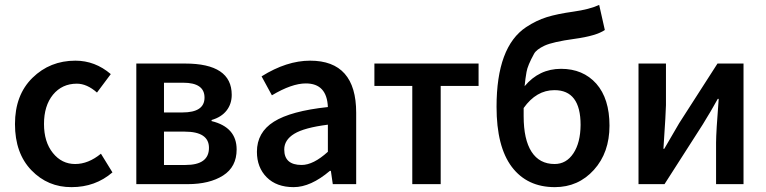

<svg xmlns="http://www.w3.org/2000/svg" viewBox="-20 -750 3121 782"><path d="M271.5 12.2Q174.8 12.7 107.9 -56.6Q41 -126 41 -244.6Q41 -363.3 112.3 -433.1Q183.6 -502.9 287.1 -502.9Q367.2 -502.9 431.2 -448.2L375 -373Q334 -409.2 293 -409.2Q232.9 -409.2 195.8 -364.3Q159.2 -319.3 159.2 -245.1Q159.2 -171.9 195.3 -127Q231.4 -82 286.1 -82Q339.8 -82 391.1 -124L438 -47.9Q368.2 12.2 271.5 12.2Z M647.9 -78.1H735.8Q831.1 -78.1 831.1 -147.9Q831.1 -213.9 731.9 -213.9H647.9ZM647.9 -292H723.1Q813 -292 813 -352.5Q813 -413.1 726.1 -413.1H647.9ZM535.2 0V-491.2H733.9Q923.8 -491.2 923.8 -363.8Q923.8 -326.7 902.8 -299.8Q881.8 -272.9 841.8 -261.2V-256.8Q943.8 -231.9 943.8 -141.1Q943.8 -70.3 888.7 -35.2Q833.5 0 744.1 0Z M1208.5 -78.1Q1256.3 -78.1 1315.4 -131.8V-242.2Q1219.2 -230 1178.5 -205.1Q1137.7 -180.2 1137.7 -141.1Q1137.7 -78.1 1208.5 -78.1ZM1026.4 -131.8Q1026.4 -210.9 1095.5 -254.4Q1164.6 -297.9 1315.4 -314Q1311.5 -410.2 1225.6 -410.2Q1168.5 -410.2 1087.4 -361.8L1045.4 -439Q1147.5 -502.9 1243.2 -502.9Q1430.7 -502.9 1430.7 -291V0H1335.4L1327.6 -54.2H1323.7Q1245.6 12.2 1176 12.2Q1106.4 12.2 1066.4 -27.8Q1026.4 -67.9 1026.4 -131.8Z M1659.2 0V-399.9H1504.9V-491.2H1929.2V-399.9H1774.9V0Z M2238.8 -82Q2286.6 -82 2315.4 -125.5Q2344.2 -168.9 2344.7 -241.2Q2344.7 -383.3 2237.8 -382.8Q2164.6 -382.8 2112.8 -310.1V-276.9Q2112.8 -181.6 2145 -131.8Q2177.2 -82 2238.8 -82ZM2239.7 12.2Q2127 12.2 2064.5 -70.3Q2002.4 -152.8 2002.4 -314.9Q2002.4 -559.6 2123 -639.6Q2164.6 -667 2207 -680.2Q2249.5 -693.4 2315.4 -702.6Q2381.3 -711.9 2420.4 -730L2443.4 -627.9Q2409.2 -604 2320.3 -591.8Q2231.4 -579.6 2197.8 -564Q2164.6 -548.3 2155.3 -531.2Q2128.9 -483.4 2124.5 -457Q2119.6 -430.2 2116.7 -398.9Q2175.8 -469.7 2265.1 -469.7Q2354.5 -469.7 2408.7 -409.2Q2462.4 -348.1 2462.4 -238.3Q2462.4 -128.4 2398.9 -58.1Q2335.4 12.2 2239.7 12.2Z M2580.6 0V-491.2H2692.4V-321.8Q2692.4 -298.8 2682.1 -144H2685.5Q2733.4 -225.1 2746.1 -248L2902.3 -491.2H3008.3V0H2896.5V-168.9Q2896.5 -210.9 2907.2 -347.2H2903.3Q2895.5 -334 2885 -314.9Q2874.5 -295.9 2860.8 -273.9Q2847.2 -252 2842.3 -243.2L2686.5 0Z"/></svg>

Font: SourceSansPro-Semibold
Style: Regular
Weight: 600
Designer: Paul D. Hunt
Foundry: Adobe Systems Incorporated
Version: Version 2.020;PS 2.0;hotconv 1.0.86;makeotf.lib2.5.63406